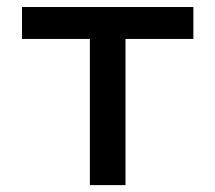

<svg xmlns="http://www.w3.org/2000/svg" viewBox="-20 -538 626 558"><path d="M241.2 0V-517.6H344.7V0ZM43.9 -424.8V-517.6H542V-424.8Z"/></svg>

Font: Cascadia Code
Style: Regular
Weight: 400
Monospace: yes
Designer: Aaron Bell
Foundry: Saja Typeworks
Version: Version 2106.017